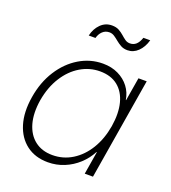

<svg xmlns="http://www.w3.org/2000/svg" viewBox="-133 -819 829 929"><g transform="rotate(20 281.0 -354.5)"><path d="M218.3 9.3Q152.8 9.3 107.9 -24.7Q63 -58.6 44.4 -119.4Q25.9 -180.2 39.1 -260.7Q52.2 -341.3 91.1 -402.1Q129.9 -462.9 186.3 -496.8Q242.7 -530.8 307.6 -530.8Q352.1 -530.8 386.7 -513.9Q421.4 -497.1 443.1 -468.5Q464.8 -439.9 470.7 -402.8H472.2L492.2 -522.5H534.7L448.2 0H405.8L425.3 -117.7H423.3Q404.3 -81.1 373 -52.2Q341.8 -23.4 302.2 -7.1Q262.7 9.3 218.3 9.3ZM227.1 -30.8Q282.7 -30.8 329.1 -59.6Q375.5 -88.4 407 -140.1Q438.5 -191.9 450.2 -260.7Q461.4 -330.1 448 -381.8Q434.6 -433.6 398.7 -462.2Q362.8 -490.7 307.1 -490.7Q253.4 -490.7 206.5 -462.6Q159.7 -434.6 127 -382.8Q94.2 -331.1 82 -260.7Q70.8 -190.9 85.4 -139.2Q100.1 -87.4 136.7 -59.1Q173.3 -30.8 227.1 -30.8ZM395 -631.8Q375.5 -631.8 361.1 -639.6Q346.7 -647.5 334.5 -657.7Q322.3 -668 310.5 -675.8Q298.8 -683.6 284.7 -683.6Q264.2 -683.6 249.8 -669.9Q235.4 -656.2 230 -634.8H195.3Q203.6 -671.4 227.5 -695.3Q251.5 -719.2 285.2 -719.2Q306.6 -719.2 321.3 -711.2Q335.9 -703.1 347.4 -692.9Q358.9 -682.6 369.9 -674.8Q380.9 -667 395 -667Q413.1 -667 426 -678.2Q439 -689.5 447.8 -714.8H482.9Q472.2 -676.8 448.7 -654.3Q425.3 -631.8 395 -631.8Z"/></g></svg>

Font: Inter 28pt ExtraLight
Style: Italic
Weight: 250
Italic angle: -9.3988°
Designer: Rasmus Andersson
Foundry: rsms
Version: Version 4.001;git-66647c0bb